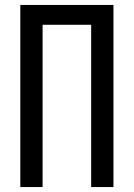

<svg xmlns="http://www.w3.org/2000/svg" viewBox="-20 -755 540 775"><path d="M62 0V-735H438V0H348V-655H152V0Z"/></svg>

Font: Iosevka Custom Medium
Style: Regular
Weight: 500
Monospace: yes
Designer: Belleve Invis
Foundry: Belleve Invis
Version: Version 32.5.0; ttfautohint (v1.8.4)